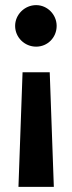

<svg xmlns="http://www.w3.org/2000/svg" viewBox="-20 -523 281 749"><path d="M121 -503C76 -503 39 -466 39 -422C39 -377 76 -341 121 -341C166 -341 201 -377 201 -422C201 -466 165 -503 121 -503ZM68 -241 52 206H190L174 -241Z"/></svg>

Font: Fira Sans Medium
Style: Regular
Weight: 500
Designer: Carrois Corporate & Edenspiekermann AG
Foundry: Carrois Corporate GbR & Edenspiekermann AG
Version: Version 4.203